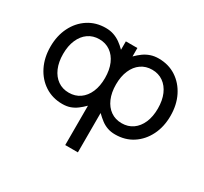

<svg xmlns="http://www.w3.org/2000/svg" viewBox="-148 -729 1228 1155"><g transform="rotate(30 466.0 -152.0)"><path d="M427.7 -253.9Q427.7 -310.1 409.7 -351.8Q391.6 -393.6 358.9 -416.5Q326.2 -439.5 282.2 -439.5Q238.3 -439.5 205.6 -416.5Q172.9 -393.6 154.8 -351.8Q136.7 -310.1 136.7 -253.9Q136.7 -197.8 154.8 -156Q172.9 -114.3 205.6 -91.3Q238.3 -68.4 282.2 -68.4Q326.2 -68.4 358.9 -91.3Q391.6 -114.3 409.7 -156Q427.7 -197.8 427.7 -253.9ZM421.9 214.8V-58.6Q401.4 -38.1 380.9 -22.7Q360.4 -7.3 336.7 1.2Q313 9.8 282.2 9.8Q213.9 9.8 161.1 -24.4Q108.4 -58.6 78.6 -118.2Q48.8 -177.7 48.8 -253.9Q48.8 -330.1 78.6 -389.6Q108.4 -449.2 161.1 -483.4Q213.9 -517.6 282.2 -517.6Q313 -517.6 337.6 -509Q362.3 -500.5 383.8 -485.4Q405.3 -470.2 425.8 -449.2V-507.8H505.9V-449.2Q526.9 -470.2 548.1 -485.4Q569.3 -500.5 594.2 -509Q619.1 -517.6 649.4 -517.6Q718.3 -517.6 770.8 -483.4Q823.2 -449.2 853 -389.6Q882.8 -330.1 882.8 -253.9Q882.8 -177.7 853 -118.2Q823.2 -58.6 770.8 -24.4Q718.3 9.8 649.4 9.8Q619.1 9.8 595.2 1.2Q571.3 -7.3 551 -22.7Q530.8 -38.1 509.8 -58.6V214.8ZM503.9 -253.9Q503.9 -197.8 522 -156Q540 -114.3 572.8 -91.3Q605.5 -68.4 649.4 -68.4Q693.4 -68.4 726.1 -91.3Q758.8 -114.3 776.9 -156Q794.9 -197.8 794.9 -253.9Q794.9 -310.1 776.9 -351.8Q758.8 -393.6 726.1 -416.5Q693.4 -439.5 649.4 -439.5Q605.5 -439.5 572.8 -416.5Q540 -393.6 522 -351.8Q503.9 -310.1 503.9 -253.9Z"/></g></svg>

Font: Giphurs SC
Style: Regular
Weight: 400
Version: Version 0.920